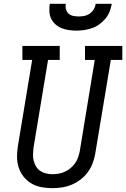

<svg xmlns="http://www.w3.org/2000/svg" viewBox="-20 -975 659 1003"><path d="M253 8Q224 8 195.5 2.5Q167 -3 143.5 -17Q120 -31 103 -52.5Q86 -74 77.5 -100.5Q69 -127 69 -156.5Q69 -186 74 -215L148 -662H97V-735H292V-662H231L155 -203Q153 -186 152.5 -168.5Q152 -151 156 -135Q160 -119 168.5 -105Q177 -91 190.5 -82Q204 -73 220.5 -69Q237 -65 254 -65Q271 -65 287.5 -68Q304 -71 320 -78.5Q336 -86 349.5 -97.5Q363 -109 373 -123.5Q383 -138 388.5 -154.5Q394 -171 397 -187L475 -662H424V-735H619V-662H559L478 -175Q474 -150 465 -125Q456 -100 440 -77.5Q424 -55 402 -38Q380 -21 355 -10.5Q330 0 304 4Q278 8 253 8ZM379 -815Q359 -815 339 -818Q319 -821 301.5 -828Q284 -835 269.5 -848Q255 -861 247 -878Q239 -895 238 -915Q237 -935 240 -955H324Q321 -941 324.5 -927Q328 -913 338 -904Q348 -895 362 -892Q376 -889 391 -889Q406 -889 421 -892Q436 -895 449 -904Q462 -913 470 -926.5Q478 -940 480 -955H564Q560 -934 552.5 -914.5Q545 -895 531 -878Q517 -861 499 -848Q481 -835 460.5 -828Q440 -821 419.5 -818Q399 -815 379 -815Z"/></svg>

Font: Iosevka Curly Slab Extended
Style: Italic
Weight: 400
Width: 7
Italic angle: -9°
Monospace: yes
Designer: Belleve Invis
Foundry: Belleve Invis
Version: Version 11.1.0; ttfautohint (v1.8.3)